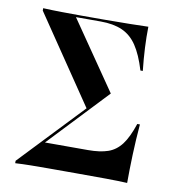

<svg xmlns="http://www.w3.org/2000/svg" viewBox="-69 -634 641 696"><g transform="rotate(10 251.5 -285.5)"><path d="M32.3 0V-8.9L259.7 -248.4L255.6 -236.3L34.7 -562.1V-571Q67.7 -569.4 104.4 -569Q141.1 -568.5 175.8 -568.5H254Q313.7 -568.5 354 -569.4Q394.4 -570.2 421.8 -571Q421 -533.9 423 -494Q425 -454 429.8 -409.7H421Q404 -466.1 381.9 -498.8Q359.7 -531.5 327.4 -545.6Q295.2 -559.7 248.4 -559.7H157.3L329.8 -308.9L106.5 -72.6L123.4 -92.7H283.9Q328.2 -92.7 357.3 -102.8Q386.3 -112.9 406.5 -139.5Q426.6 -166.1 443.5 -216.9H453.2Q448.4 -160.5 446.4 -104.8Q444.4 -49.2 444.4 0Q412.9 -1.6 367.3 -2Q321.8 -2.4 253.2 -2.4H209.7Q182.3 -2.4 151.2 -2.4Q120.2 -2.4 89.5 -2Q58.9 -1.6 32.3 0Z"/></g></svg>

Font: Playfair 144pt SemiCondensed SemiBold
Style: Regular
Weight: 600
Width: 4
Designer: Claus Eggers Sørensen
Foundry: Claus Eggers Sørensen
Version: Version 2.203